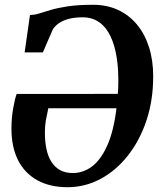

<svg xmlns="http://www.w3.org/2000/svg" viewBox="-20 -771 682 802"><path d="M82.9 -552.1 105.2 -708.3Q125 -708.6 145.3 -715.2Q165.7 -721.8 193.7 -730Q221.7 -738.2 263.9 -744.6Q306.1 -751 369.3 -751Q426.5 -751 472.7 -729.7Q518.8 -708.4 551.8 -668.9Q584.7 -629.4 602.3 -574.4Q619.9 -519.4 619.9 -452Q619.9 -351.5 591.5 -267Q563.1 -182.5 513.3 -120Q463.6 -57.5 399.1 -23.2Q334.6 11 261.9 11Q189 11 136.4 -17.8Q83.9 -46.5 55.8 -101.2Q27.8 -156 27.8 -234Q27.8 -277 34.9 -317.7Q42 -358.4 49.6 -378.7L472 -378.8Q472.6 -384.2 473 -389.2Q473.4 -394.2 473.6 -399.4Q473.9 -404.5 473.9 -409.8Q476 -474.8 467.9 -528Q459.8 -581.2 441.6 -619.4Q423.4 -657.6 394.4 -678.1Q365.3 -698.7 325.3 -698.7Q292.9 -698.7 268.4 -692.4Q244 -686.2 227.4 -675Q210.8 -663.8 200.7 -648.4L159 -552.1ZM466.6 -318.8H181.8Q175.8 -292.1 171.6 -268.6Q167.5 -245.2 167.5 -218.2Q167.5 -181.1 173.7 -150.1Q179.9 -119.2 193.9 -96.3Q208 -73.5 230.3 -60.8Q252.6 -48.2 284.4 -48.2Q326.7 -48.2 363.4 -75Q400.1 -101.9 427.2 -161.3Q454.4 -220.7 466.6 -318.8Z"/></svg>

Font: Merriweather Light
Style: Italic
Weight: 300
Italic angle: -7.8°
Designer: Eben Sorkin
Foundry: Eben Sorkin
Version: Version 2.101